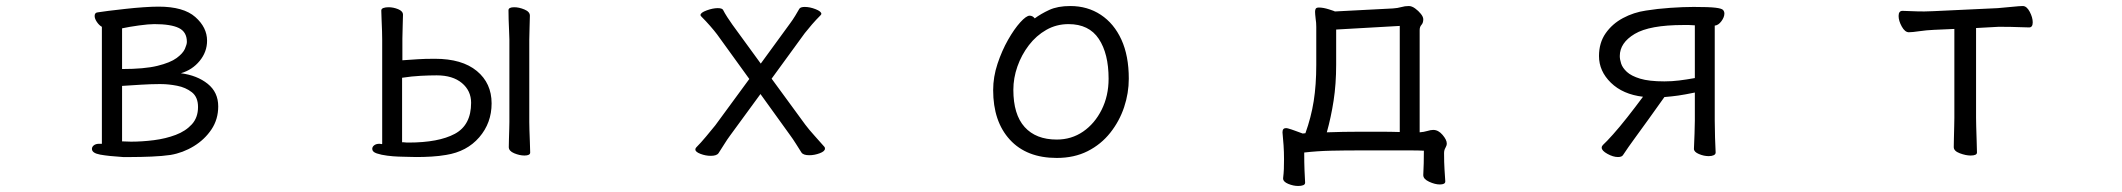

<svg xmlns="http://www.w3.org/2000/svg" viewBox="-20 -506 7040 637"><path d="M388 15Q340 12 312.5 7Q285 2 285 -12Q285 -19 291.5 -24Q298 -29 309 -29H318V-417Q309 -422 301.5 -433Q294 -444 294 -453Q294 -464 304 -465Q315 -467 340 -470Q365 -473 396 -476.5Q427 -480 456.5 -482Q486 -484 506 -484Q589 -484 628 -449.5Q667 -415 667 -371Q667 -334 642.5 -304Q618 -274 580 -263Q634 -256 669 -228Q704 -200 704 -153Q704 -110 681.5 -76.5Q659 -43 623 -21Q587 1 546 8Q519 12 482.5 13.5Q446 15 416 15ZM385 -277Q459 -277 502 -287.5Q545 -298 566 -313.5Q587 -329 593.5 -344Q600 -359 600 -367Q600 -400 573.5 -413Q547 -426 492 -426Q473 -426 440.5 -421.5Q408 -417 385 -412ZM505 -227Q482 -227 448 -225Q414 -223 385 -221V-37Q392 -37 399.5 -36.5Q407 -36 415 -36Q452 -36 491 -41Q530 -46 563 -58.5Q596 -71 616.5 -93.5Q637 -116 637 -151Q637 -184 616.5 -200Q596 -216 567.5 -221.5Q539 -227 515 -227Z M1670 -375Q1670 -385 1669 -403.5Q1668 -422 1667.5 -441.5Q1667 -461 1667 -472Q1667 -482 1686 -482Q1702 -482 1720 -474.5Q1738 -467 1738 -454Q1738 -442 1737 -417.5Q1736 -393 1736 -375V-101Q1736 -95 1736.5 -75Q1737 -55 1738 -33.5Q1739 -12 1739 0Q1739 10 1720 10Q1704 10 1686 2.5Q1668 -5 1668 -18Q1668 -26 1668.5 -43Q1669 -60 1669.5 -77Q1670 -94 1670 -101ZM1248 -374Q1248 -384 1247.5 -402.5Q1247 -421 1246 -440.5Q1245 -460 1245 -471Q1245 -477 1252 -479.5Q1259 -482 1269 -482Q1285 -482 1301 -475.5Q1317 -469 1317 -457Q1317 -445 1316 -420.5Q1315 -396 1315 -378V-306Q1344 -308 1366.5 -309.5Q1389 -311 1423 -311Q1513 -311 1562 -270.5Q1611 -230 1611 -163Q1611 -98 1570 -50.5Q1529 -3 1460 8Q1437 12 1411.5 13.5Q1386 15 1362 15Q1350 15 1339 14.5Q1328 14 1318 14Q1317 14 1301 13.5Q1285 13 1265 10.5Q1245 8 1230 3Q1215 -2 1215 -12Q1215 -19 1221.5 -24Q1228 -29 1239 -29Q1240 -29 1240 -29L1245 -28Q1246 -28 1246 -28Q1248 -28 1248 -29ZM1314 -34Q1317 -34 1319 -34L1330 -33Q1333 -33 1335 -33Q1435 -33 1489 -62Q1543 -91 1543 -165Q1543 -205 1512.5 -230.5Q1482 -256 1429 -256Q1406 -256 1376 -254.5Q1346 -253 1314 -248Z M2503 -194 2402 -56Q2393 -44 2382.5 -27Q2372 -10 2364 2Q2358 11 2338 11Q2321 11 2304 4.5Q2287 -2 2287 -10Q2287 -14 2290 -17Q2305 -32 2322.5 -53Q2340 -74 2353 -90L2466 -244L2359 -392Q2350 -404 2336 -420Q2322 -436 2307 -451Q2304 -454 2304 -456Q2304 -464 2324.5 -471.5Q2345 -479 2361 -479Q2376 -479 2379 -473Q2384 -463 2393 -449Q2402 -435 2410 -424L2504 -295L2601 -428Q2610 -440 2618.5 -454Q2627 -468 2632 -477Q2636 -483 2650 -483Q2667 -483 2686 -475.5Q2705 -468 2705 -460Q2705 -458 2702 -455Q2687 -440 2674 -425Q2661 -410 2650 -396L2540 -245L2652 -92Q2664 -76 2683 -55Q2702 -34 2715 -19Q2717 -17 2717 -13Q2717 -4 2699.5 2.5Q2682 9 2665 9Q2645 9 2639 0Q2632 -11 2621 -28.5Q2610 -46 2601 -58Z M3413 -445Q3433 -460 3461 -473Q3489 -486 3531 -486Q3588 -486 3632 -457Q3676 -428 3700.5 -374.5Q3725 -321 3725 -245Q3725 -197 3709.5 -150.5Q3694 -104 3663.5 -65.5Q3633 -27 3588.5 -4.5Q3544 18 3486 18Q3386 18 3330.5 -42.5Q3275 -103 3275 -207Q3275 -251 3289.5 -294.5Q3304 -338 3324.5 -374Q3345 -410 3365 -432Q3385 -454 3396 -454Q3406 -454 3413 -445ZM3486 -43Q3535 -43 3573.5 -69.5Q3612 -96 3635 -142Q3658 -188 3658 -245Q3658 -328 3625.5 -377Q3593 -426 3525 -426Q3485 -426 3451.5 -407Q3418 -388 3393.5 -356Q3369 -324 3355.5 -285.5Q3342 -247 3342 -208Q3342 -126 3379.5 -84.5Q3417 -43 3486 -43Z M4775 96Q4775 106 4757 106Q4741 106 4721.5 97Q4702 88 4702 75V74Q4703 57 4703.5 36Q4704 15 4704 -6Q4686 -7 4661 -7H4493Q4441 -7 4396 -6Q4351 -5 4307 0Q4307 35 4308 59Q4309 83 4310 100Q4310 106 4303.5 108.5Q4297 111 4287 111Q4271 111 4254 104Q4237 97 4237 86V85Q4239 68 4239.5 54.5Q4240 41 4240 22Q4240 -2 4238.5 -24Q4237 -46 4235 -66V-68Q4235 -81 4247 -81Q4249 -81 4250.5 -80.5Q4252 -80 4253 -80Q4264 -77 4276 -72.5Q4288 -68 4302 -63L4311 -64Q4330 -117 4338.5 -170.5Q4347 -224 4347 -291V-417Q4347 -431 4345 -443Q4344 -452 4343.5 -457.5Q4343 -463 4343 -467Q4343 -474 4345.5 -477.5Q4348 -481 4356 -481Q4370 -481 4389 -475Q4408 -469 4409 -468L4601 -478Q4617 -479 4629 -482.5Q4641 -486 4654 -486Q4664 -486 4675 -478Q4686 -470 4694 -460Q4702 -450 4702 -442Q4702 -430 4696 -423.5Q4690 -417 4690 -406V-67Q4704 -68 4715.5 -71.5Q4727 -75 4735 -75Q4752 -75 4766 -58.5Q4780 -42 4780 -30Q4780 -23 4775.5 -15.5Q4771 -8 4771 2Q4771 34 4772.5 56.5Q4774 79 4775 95ZM4624 -420 4413 -408V-292Q4413 -227 4404.5 -172Q4396 -117 4382 -67Q4409 -68 4436.5 -68.5Q4464 -69 4492 -69Q4527 -69 4560 -69Q4593 -69 4624 -68Z M5600 -13Q5601 -35 5602 -63Q5603 -91 5603 -106V-199Q5569 -192 5548 -189Q5527 -186 5502 -184Q5474 -144 5449.5 -110.5Q5425 -77 5402 -45Q5393 -33 5383 -18.5Q5373 -4 5365 8Q5361 15 5348 15Q5332 15 5313 4.5Q5294 -6 5294 -16Q5294 -21 5298 -25Q5310 -36 5331.5 -60Q5353 -84 5379 -117Q5405 -150 5431 -185Q5364 -193 5324.5 -231.5Q5285 -270 5285 -320Q5285 -364 5307 -395.5Q5329 -427 5364.5 -446Q5400 -465 5441 -471Q5478 -477 5521.5 -480Q5565 -483 5599 -483Q5650 -483 5671 -480.5Q5692 -478 5696.5 -473Q5701 -468 5701 -461Q5701 -449 5691 -435.5Q5681 -422 5669 -421V-106Q5669 -81 5670 -49Q5671 -17 5672 0Q5672 6 5665.5 9Q5659 12 5649 12Q5633 12 5616.5 5Q5600 -2 5600 -12ZM5603 -422Q5593 -423 5583.5 -423Q5574 -423 5565 -423Q5453 -423 5403.5 -393.5Q5354 -364 5354 -320Q5354 -309 5358.5 -295Q5363 -281 5377.5 -267.5Q5392 -254 5421.5 -245Q5451 -236 5502 -236Q5527 -236 5551 -239Q5575 -242 5603 -247Z M6464 -410 6396 -407Q6372 -406 6348 -402.5Q6324 -399 6313 -399Q6300 -399 6289.5 -418Q6279 -437 6279 -453Q6279 -470 6292 -470Q6300 -470 6320.5 -469Q6341 -468 6364 -468Q6372 -468 6380 -468.5Q6388 -469 6395 -469L6608 -479Q6633 -481 6657 -483.5Q6681 -486 6691 -486Q6704 -486 6714 -467Q6724 -448 6724 -432Q6724 -415 6712 -415Q6703 -415 6677.5 -416Q6652 -417 6626 -417H6609L6536 -413V-115Q6536 -109 6536.5 -86Q6537 -63 6538 -38Q6539 -13 6539 0Q6539 10 6518 10Q6502 10 6482 2.5Q6462 -5 6462 -18Q6462 -26 6462.5 -46.5Q6463 -67 6463.5 -87.5Q6464 -108 6464 -115Z"/></svg>

Font: Klee One SemiBold
Style: Regular
Weight: 600
Designer: Fontworks Inc.
Foundry: Fontworks Inc.
Version: Version 1.00;January 12, 2022;FontCreator 13.0.0.2683 64-bit